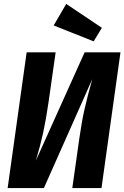

<svg xmlns="http://www.w3.org/2000/svg" viewBox="-20 -960 635 980"><path d="M498 0H349L385 -254Q397 -339 412 -405Q427 -471 451 -556L204 0H19L116 -693H264L228 -440Q215 -350 200.5 -283.5Q186 -217 163 -140L412 -693H595ZM318 -940 500 -818 458 -749 254 -830Z"/></svg>

Font: Fira Sans Condensed
Style: Bold Italic
Weight: 700
Width: 3
Italic angle: -8°
Designer: Carrois Corporate & Edenspiekermann AG
Foundry: Carrois Corporate GbR & Edenspiekermann AG
Version: Version 4.203